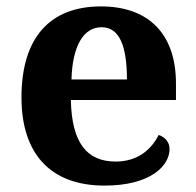

<svg xmlns="http://www.w3.org/2000/svg" viewBox="-20 -569 612 599"><path d="M306 10C450 10 509 -52 509 -104C509 -126 494 -142 475 -148C452 -102 409 -65 341 -65C251 -65 204 -123 201 -257H529V-308C529 -467 440 -549 295 -549C137 -549 47 -453 47 -265C47 -91 136 10 306 10ZM376 -321H203C206 -427 241 -484 297 -484C354 -484 376 -423 376 -321Z"/></svg>

Font: Noto Serif Georgian Bold
Style: Regular
Weight: 700
Designer: Monotype Design Team, Akaki Razmadze
Foundry: Google LLC
Version: Version 2.003